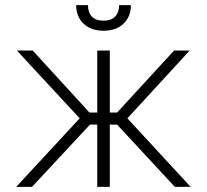

<svg xmlns="http://www.w3.org/2000/svg" viewBox="-20 -727 805 747"><path d="M290 -266.6 45.9 -530.3H107.4L328.1 -289.1H358.4V-530.3H407.2V-289.1H435.5L657.2 -530.3H717.8L475.6 -266.6L721.7 0H660.2L435.5 -242.2H407.2V0H358.4V-242.2H330.1L104.5 0H43ZM382.8 -607.4Q334 -607.4 305.2 -634.8Q276.4 -662.1 276.4 -707H322.3Q322.3 -678.7 337.4 -662.6Q352.5 -646.5 382.8 -646.5Q412.6 -646.5 428 -662.8Q443.4 -679.2 443.4 -707H489.3Q489.3 -662.1 460.4 -634.8Q431.6 -607.4 382.8 -607.4Z"/></svg>

Font: Pretendard Std ExtraLight
Style: Regular
Weight: 200
Designer: Base glyphs from Inter by Rasmus Andersson; Hangeul glyphs from Noto Sans CJK(Source Han Sans) by Jang Soo-young and Kan
Foundry: Kil Hyung-jin
Version: Version 1.309